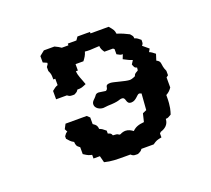

<svg xmlns="http://www.w3.org/2000/svg" viewBox="-93 -620 806 735"><g transform="rotate(-20 310.0 -252.0)"><path d="M113 -160V-150C122 -140 126 -134 138 -128C139 -115 140 -110 153 -101V-73C171 -61 176 -60 186 -58V-43H212L219 -16C246 -9 268 -9 304 -9H324C331 -3 333 -1 345 -1H352C365 -7 366 -8 371 -15H421C435 -25 440 -27 458 -30V-46L463 -51C480 -56 497 -67 498 -91C509 -91 509 -94 521 -100C525 -113 531 -128 531 -170V-176C542 -182 548 -188 555 -198V-239L563 -245V-263C548 -294 562 -302 540 -313L548 -338C538 -346 533 -350 525 -353L532 -365L508 -385C513 -391 514 -391 514 -404V-407C505 -414 501 -419 490 -422C490 -432 488 -432 480 -442C466 -449 452 -456 432 -462C430 -477 428 -479 413 -497H339V-503H288L279 -490H244V-483H217C209 -489 204 -491 192 -497H149L129 -481V-455L145 -448C145 -442 146 -444 138 -433V-417C144 -404 145 -401 145 -384V-380H153V-354C143 -351 138 -346 129 -339V-305H173C180 -300 182 -298 193 -298H201C213 -304 214 -305 218 -312C236 -312 238 -314 255 -321C246 -348 238 -360 237 -380H245V-406H277C286 -418 291 -425 295 -439C302 -438 309 -438 316 -438C329 -438 341 -440 354 -440C355 -429 357 -425 365 -413H400L405 -409V-388C418 -381 418 -380 428 -380L421 -362C437 -354 443 -350 456 -346V-345L447 -331C451 -321 451 -316 462 -313C461 -309 461 -306 461 -303C458 -298 445 -297 443 -285C443 -285 429 -278 421 -278H420C402 -278 358 -293 345 -293C319 -293 333 -279 321 -271C320 -270 318 -270 318 -270C315 -270 294 -274 291 -274C284 -274 279 -272 276 -267C268 -255 256 -251 256 -237C256 -222 273 -212 288 -212C295 -212 301 -214 307 -214C355 -215 354 -222 366 -222C385 -222 372 -195 396 -195C416 -195 426 -217 435 -217C438 -217 440 -215 444 -214L439 -148L423 -141L415 -108C392 -106 379 -101 367 -89C359 -95 349 -101 337 -101C330 -101 322 -99 315 -95H310C303 -101 299 -100 286 -101C283 -109 281 -111 270 -114V-126C258 -136 254 -139 245 -142C244 -154 242 -159 228 -168V-195L217 -205H131L121 -186L127 -174C120 -171 119 -168 113 -160Z"/></g></svg>

Font: GNUTypewriter
Style: Standard
Weight: 400
Version: Version 001.000